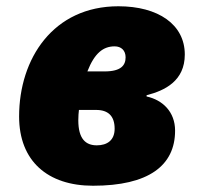

<svg xmlns="http://www.w3.org/2000/svg" viewBox="-20 -583 646 613"><path d="M277 10C454 10 539 -54 539 -166C539 -226 499 -264 448 -275V-279C507 -294 570 -325 570 -409C570 -505 485 -563 358 -563C150 -563 41 -396 41 -211C41 -69 132 10 277 10ZM259 -355C282 -414 310 -435 346 -435C367 -435 381 -422 381 -400C381 -375 367 -355 314 -355ZM289 -119C254 -119 230 -139 230 -199C230 -216 231 -220 232 -232H287C325 -232 346 -213 346 -172C346 -135 322 -119 289 -119Z"/></svg>

Font: Noto Sans UI Black
Style: Italic
Weight: 900
Italic angle: -372°
Designer: Monotype Design Team
Foundry: Monotype Imaging Inc.
Version: Version 1.901